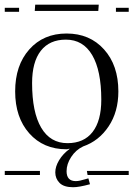

<svg xmlns="http://www.w3.org/2000/svg" viewBox="-29 -741 565 813"><path d="M-8.8 -708H51.8V-690.9H-8.8ZM461.9 -708H516.1V-690.9H461.9ZM140.1 0H-8.8V-17.1H140.1ZM338.9 -17.1H516.1V0H341.8ZM472.2 -354Q472.2 -267.6 430.9 -205.8Q389.6 -144 323.2 -121.1Q292 -106.4 272.5 -76.4Q252.9 -46.4 252.9 -16.1Q252.9 25.9 292 25.9Q300.3 25.9 310.3 23.7Q320.3 21.5 331.3 18.1Q342.3 14.6 345.2 14.2L352.1 39.1Q305.2 51.8 280.8 51.8Q241.2 51.8 223.1 33.4Q205.1 15.1 205.1 -11.2Q205.1 -35.6 221.2 -62.5Q237.3 -89.4 265.1 -109.9L264.2 -111.8Q259.8 -108.9 252.9 -108.9Q154.8 -108.9 95 -176.3Q35.2 -243.7 35.2 -354Q35.2 -464.4 95 -531.7Q154.8 -599.1 252.9 -599.1Q351.1 -599.1 411.6 -531.7Q472.2 -464.4 472.2 -354ZM399.9 -318.8Q399.9 -442.4 361.3 -507.8Q322.8 -573.2 250 -573.2Q180.7 -573.2 143.8 -525.9Q106.9 -478.5 106.9 -389.2Q106.9 -265.6 145.5 -200.2Q184.1 -134.8 256.8 -134.8Q326.2 -134.8 363 -182.1Q399.9 -229.5 399.9 -318.8ZM387.2 -694.8H118.2L120.1 -721.2H389.2Z"/></svg>

Font: FoglihtenFr01
Style: Regular
Weight: 500
Version: Version 0.68